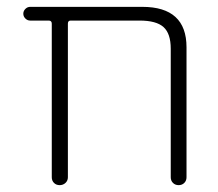

<svg xmlns="http://www.w3.org/2000/svg" viewBox="-20 -540 637 560"><path d="M68 -480Q60 -480 54 -486Q48 -492 48 -500Q48 -508 54 -514Q60 -520 68 -520H395Q524 -520 524 -402V-23Q524 -13 517.5 -6.5Q511 0 501 0Q491 0 484.5 -6.5Q478 -13 478 -23V-398Q478 -442 457 -461Q436 -480 387 -480H186Q178 -480 178 -471V-23Q178 -13 171 -6.5Q164 0 154 0Q144 0 137.5 -6.5Q131 -13 131 -23V-471Q131 -480 122 -480Z"/></svg>

Font: Rounded Mplus 1c Light
Style: Regular
Weight: 300
Version: Version 1.059.20150529